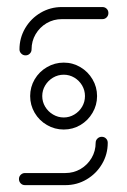

<svg xmlns="http://www.w3.org/2000/svg" viewBox="-20 -539 371 559"><path d="M227.4 -259.3Q227.4 -275.9 219.1 -290.2Q210.7 -304.4 196.5 -313Q182.2 -321.5 165.6 -321.5Q148.9 -321.5 134.4 -313Q120 -304.4 111.5 -290.2Q103 -275.9 103 -259.3Q103 -242.6 111.5 -228.3Q120 -214.1 134.4 -205.6Q148.9 -197 165.6 -197Q182.2 -197 196.5 -205.6Q210.7 -214.1 219.1 -228.3Q227.4 -242.6 227.4 -259.3ZM67.8 -259.3Q67.8 -285.6 80.9 -308Q94.1 -330.4 116.7 -343.5Q139.3 -356.7 165.6 -356.7Q191.9 -356.7 214.1 -343.5Q236.3 -330.4 249.4 -308Q262.6 -285.6 262.6 -259.3Q262.6 -233 249.4 -210.6Q236.3 -188.1 214.1 -175Q191.9 -161.9 165.6 -161.9Q139.3 -161.9 116.7 -175Q94.1 -188.1 80.9 -210.6Q67.8 -233 67.8 -259.3ZM276.3 -140.7Q283.7 -140.7 288.7 -135.7Q293.7 -130.7 293.7 -123.3Q293.7 -89.6 277 -61.5Q260.4 -33.3 232.2 -16.7Q204.1 0 170.4 0H52.6Q45.2 0 40.2 -5.2Q35.2 -10.4 35.2 -17.8Q35.2 -25.2 40.4 -30.2Q45.6 -35.2 52.6 -35.2H170.4Q194.4 -35.2 214.6 -47Q234.8 -58.9 246.7 -79.1Q258.5 -99.3 258.5 -123.3Q258.5 -130.4 263.7 -135.6Q268.9 -140.7 276.3 -140.7ZM54.4 -377.8Q47 -377.8 41.9 -383Q36.7 -388.1 36.7 -395.2Q36.7 -428.5 53.3 -456.9Q70 -485.2 98.3 -501.9Q126.7 -518.5 160 -518.5H278.1Q285.6 -518.5 290.6 -513.5Q295.6 -508.5 295.6 -501.1Q295.6 -493.7 290.6 -488.5Q285.6 -483.3 278.1 -483.3H160Q135.9 -483.3 115.7 -471.5Q95.6 -459.6 83.7 -439.4Q71.9 -419.3 71.9 -395.2Q71.9 -388.1 66.9 -383Q61.9 -377.8 54.4 -377.8Z"/></svg>

Font: 26F Galaxy Hebrew Light
Style: Regular
Weight: 300
Designer: C₂₉H₂₅N₃O₅
Version: Version 1.000